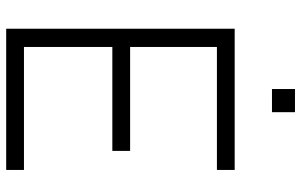

<svg xmlns="http://www.w3.org/2000/svg" viewBox="-192 -758 950 605"><g transform="rotate(90 282.5 -455.0)"><path d="M260 -837.5V-910H333V-837.5ZM70 0V-720H515V-664H127.5V-390.5H455V-334.5H127.5V-56H515V0Z"/></g></svg>

Font: Manrope ExtraLight Light
Style: Regular
Weight: 300
Version: Version 4.504